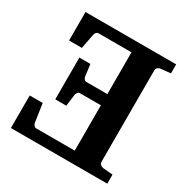

<svg xmlns="http://www.w3.org/2000/svg" viewBox="-155 -803 908 935"><g transform="rotate(30 299.0 -335.5)"><path d="M62 -670.9H571.8V-620.1L517.1 -614.7Q508.8 -614.3 501.5 -608.4Q494.1 -602.5 494.1 -592.8V-78.1Q494.1 -68.4 501.5 -62.5Q508.8 -56.6 517.1 -55.7L571.8 -50.8V0H29.8V-183.1H103L118.2 -79.1Q119.1 -73.7 124.5 -66.9Q129.9 -60.1 136.2 -60.1H354V-314.9H234.9Q229 -314.9 223.9 -308.6Q218.8 -302.2 217.8 -296.9L209 -229H147V-463.9H209L217.8 -396Q218.8 -390.6 223.6 -384.3Q228.5 -377.9 234.9 -377.9H354V-612.8H168Q161.6 -612.8 156.5 -607.2Q151.4 -601.6 149.9 -593.8L133.8 -510.7H62Z"/></g></svg>

Font: Charis
Style: Bold
Weight: 700
Designer: Walt Agee, Miriam Martin, Annie Olsen, Victor Gaultney, Lorna Priest, Alan Ward, Bob Hallissy, Martin Hosken, Sharon Cor
Foundry: SIL Global
Version: Version 7.000